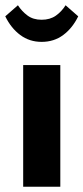

<svg xmlns="http://www.w3.org/2000/svg" viewBox="-34 -709 317 729"><path d="M54 -462H195V0H54ZM124 -550Q78 -550 43 -576Q8 -602 -14 -647L34 -689Q49 -666 70.5 -650Q92 -634 124 -634Q156 -634 178 -649.5Q200 -665 215 -689L263 -647Q241 -602 206 -576Q171 -550 124 -550Z"/></svg>

Font: Tilda Sans Extra Bold
Style: Regular
Weight: 800
Designer: ParaType Ltd
Foundry: ParaType Ltd
Version: Version 1.009